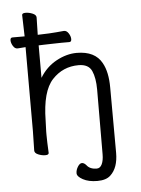

<svg xmlns="http://www.w3.org/2000/svg" viewBox="-58 -753 705 960"><g transform="rotate(-5 294.0 -272.5)"><path d="M430 -293Q430 -352 414 -387.5Q398 -423 348 -423Q269 -423 215.5 -365.5Q162 -308 160 -162Q159 -129 158 -105V-89Q158 -59 161 1Q161 11 143.5 11Q126 11 108 3.5Q90 -4 90 -17L92 -115V-536Q77 -535 52 -533H51Q38 -533 29 -548Q20 -563 20 -576.5Q20 -590 31 -590H92L89 -697Q89 -707 106.5 -707Q124 -707 142 -699.5Q160 -692 160 -679L158 -592L214 -594Q250 -596 290 -600H291Q304 -600 313.5 -585Q323 -570 323 -556Q323 -542 312 -542H273Q245 -542 225 -541L186 -540L158 -539V-376Q190 -429 241.5 -457Q293 -485 344 -485Q436 -485 470 -422Q496 -376 496 -297L497 30Q497 105 458 141Q436 162 392 162Q348 162 319.5 146.5Q291 131 291 114.5Q291 98 301 82Q311 66 322 66Q333 66 344 79Q360 100 394 100Q411 100 420 81Q429 62 429 31Z"/></g></svg>

Font: Fusion Kai T
Style: Regular
Weight: 400
Designer: Fontworks Inc.
Version: Version 24.134;May 13, 2024